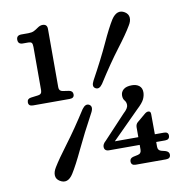

<svg xmlns="http://www.w3.org/2000/svg" viewBox="-82 -795 872 893"><g transform="rotate(-10 354.5 -348.5)"><path d="M71.5 -646.5Q49 -646.5 49 -668Q49 -689 72.5 -689H105Q121.5 -689 131.8 -694Q142 -699 153 -707Q165 -715.5 176.5 -715.5Q198.5 -715.5 198.5 -693V-417Q198.5 -399.5 215.5 -396.5L245.5 -392Q263 -388.5 263 -372.5Q263 -354.5 241.5 -354.5H68.5Q47 -354.5 47 -372.5Q47 -389.5 65 -392L100 -396.5Q117.5 -398.5 117.5 -417.5V-622Q117.5 -637 113 -641.8Q108.5 -646.5 98 -646.5ZM525 -170Q525 -184.5 534.5 -193L572 -224.5Q582 -233.5 590.5 -233.5Q602.5 -233.5 602.5 -219.5L603 -124H646Q666.5 -124 666.5 -107Q666.5 -87.5 645.5 -87.5H603V-65Q603 -47 620 -43L638 -38.5Q655.5 -33 655.5 -19Q655.5 0 634 0H491Q469.5 0 469.5 -19Q469.5 -34.5 487 -38.5L508 -43Q525 -46.5 525 -65V-87.5H381Q358 -87.5 358 -108Q358 -113.5 361.2 -120Q364.5 -126.5 373.5 -134.5L476.5 -244.5Q499.5 -265 499.5 -280.5Q499.5 -294 491.8 -303Q484 -312 484 -327.5Q484 -344.5 497.2 -355.8Q510.5 -367 537 -367Q558.5 -367 571.5 -356.5Q584.5 -346 584.5 -326Q584.5 -310 576.8 -293.5Q569 -277 543 -253L414 -124H525ZM401.5 -397Q384.5 -373 367.5 -383.5Q351.5 -393 365.5 -419.5Q416.5 -512.5 447.8 -580.8Q479 -649 501.5 -685Q530 -727.5 564.5 -706.5Q581 -696 582.2 -679Q583.5 -662 571 -642.5Q550 -606.5 504.2 -546.5Q458.5 -486.5 401.5 -397ZM292.5 -297.5Q310 -321.5 327 -311.5Q343.5 -301 329.5 -274.5Q280.5 -184 247.8 -114.5Q215 -45 192.5 -9.5Q165 34 129.5 12Q113 2 111.8 -15.2Q110.5 -32.5 123 -52.5Q144.5 -88 191 -149.8Q237.5 -211.5 292.5 -297.5Z"/></g></svg>

Font: Fraunces 72pt S100
Style: Regular
Weight: 400
Version: Version 1.000; ttfautohint (v1.8.3)